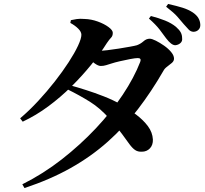

<svg xmlns="http://www.w3.org/2000/svg" viewBox="-20 -871 1040 972"><path d="M868 -642Q857 -642 845.5 -651Q834 -660 821 -677Q806 -698 787.5 -722Q769 -746 734 -777L744 -790Q783 -780 815.5 -767Q848 -754 871 -735Q888 -720 895 -707Q902 -694 902 -677Q904 -663 894 -653.5Q884 -644 868 -642ZM93 62Q199 9 293 -64.5Q387 -138 465.5 -221.5Q544 -305 601.5 -391.5Q659 -478 690 -558Q697 -577 678 -577Q665 -577 639 -572Q613 -567 587 -561Q561 -555 546 -550Q530 -545 517 -541Q504 -537 490 -537Q477 -537 458 -551Q439 -565 419 -582L437 -618Q454 -616 464.5 -615Q475 -614 485 -614Q498 -614 524.5 -617Q551 -620 581.5 -625Q612 -630 637.5 -634.5Q663 -639 673 -642Q692 -649 706.5 -662Q721 -675 738 -675Q749 -675 769 -665Q789 -655 810.5 -640Q832 -625 846.5 -607.5Q861 -590 861 -574Q861 -562 850 -552.5Q839 -543 826 -533.5Q813 -524 807 -512Q747 -408 678.5 -318.5Q610 -229 526 -154Q442 -79 338 -20.5Q234 38 104 81ZM698 -103Q678 -102 664 -111.5Q650 -121 635 -141.5Q620 -162 597.5 -193Q575 -224 536 -268Q488 -323 435 -356Q382 -389 321 -419L336 -439Q372 -429 416 -415Q460 -401 506 -383Q552 -365 591 -343Q632 -319 669 -291Q706 -263 729 -232Q752 -201 754 -165Q755 -137 739 -120Q723 -103 698 -103ZM82 -272Q128 -311 173 -359.5Q218 -408 257.5 -458.5Q297 -509 327.5 -556Q358 -603 375 -639.5Q392 -676 392 -695Q392 -710 376 -726Q360 -742 336 -755L339 -769Q353 -772 368.5 -774.5Q384 -777 408 -775Q442 -774 475 -762Q508 -750 529.5 -734Q551 -718 551 -705Q551 -689 542.5 -680.5Q534 -672 521 -653Q487 -599 441.5 -543Q396 -487 341.5 -433Q287 -379 225 -333Q163 -287 95 -255ZM961 -710Q946 -710 935.5 -721Q925 -732 910 -749Q895 -767 878 -786.5Q861 -806 821 -837L831 -851Q875 -841 904 -832Q933 -823 956 -808Q975 -795 984 -780Q993 -765 994 -747Q995 -731 985.5 -721Q976 -711 961 -710Z"/></svg>

Font: Noto Serif TC
Style: Bold
Weight: 700
Designer: Ryoko NISHIZUKA 西塚涼子 (kana & ideographs); Frank Grießhammer (Latin, Greek & Cyrillic); Wenlong ZHANG 张文龙 (bopomofo); San
Foundry: Adobe
Version: Version 2.002-H1;hotconv 1.1.0;makeotfexe 2.6.0